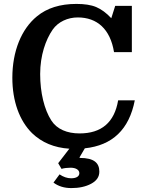

<svg xmlns="http://www.w3.org/2000/svg" viewBox="-20 -750 738 980"><path d="M377 -661C476 -661 543 -601 562 -484H653V-720H568L548 -657C523 -684 497 -703 471 -714C445 -725 411 -730 370 -730C287 -730 220 -709 169 -667C89 -602 43 -488 43 -353C43 -234 79 -134 144 -70C193 -23 256 4 334 9L277 83L294 112C306 108 325 106 340 106C367 106 385 117 385 134C385 150 370 160 343 160C323 160 303 153 284 140L253 182C278 201 309 210 344 210C383 210 417 203 445 188C473 173 487 153 487 126C487 83 462 56 387 56L386 53L413 7C554 -8 639 -89 668 -238H583C564 -125 498 -69 386 -69C323 -69 271 -90 242 -135C206 -191 185 -277 185 -372C185 -467 213 -547 249 -599C277 -639 326 -661 377 -661Z"/></svg>

Font: Domine
Style: Bold
Weight: 700
Designer: Pablo Impallari, Rodrigo Fuenzalida, Brenda Gallo
Foundry: Pablo Impallari, Rodrigo Fuenzalida, Brenda Gallo
Version: Version 2.000